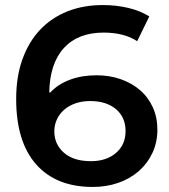

<svg xmlns="http://www.w3.org/2000/svg" viewBox="-20 -730 667 760"><path d="M179 -364Q210 -397 257 -414.5Q304 -432 362 -432Q414 -432 458 -416.5Q502 -401 534.5 -373Q567 -345 585 -305Q603 -265 603 -217Q603 -166 583 -124Q563 -82 528.5 -52Q494 -22 447.5 -6Q401 10 347 10Q202 10 123 -79.5Q44 -169 44 -338Q44 -427 69 -496Q94 -565 139 -612.5Q184 -660 247 -685Q310 -710 387 -710Q441 -710 488.5 -698.5Q536 -687 571 -665L523 -567Q471 -601 390 -601Q289 -601 233 -540Q177 -479 175 -364ZM477 -211Q477 -266 439 -298Q401 -330 337 -330Q305 -330 279 -321Q253 -312 234.5 -296Q216 -280 205.5 -258Q195 -236 195 -210Q195 -159 233 -125.5Q271 -92 340 -92Q401 -92 439 -124.5Q477 -157 477 -211Z"/></svg>

Font: CMG Sans SemiBold
Style: Regular
Weight: 600
Designer: Julieta Ulanovsky
Foundry: Julieta Ulanovsky
Version: Version 7.200